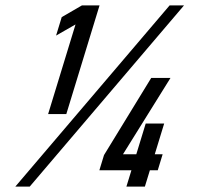

<svg xmlns="http://www.w3.org/2000/svg" viewBox="-20 -687 734 707"><path d="M157.2 -267H224.2L346.5 -667H281.5L207.3 -624L186.5 -556L258.1 -597ZM36.5 0H89.5L657.5 -667H604.5ZM445.5 0H513.5L531.9 -60H560.9L578.9 -119H549.9L584.5 -232H516.5L481.9 -119H432.9L607.8 -400H536.8L363 -116L345.9 -60H463.9Z"/></svg>

Font: Din Kursivschrift
Style: Eng
Weight: 400
Version: Version 1.089